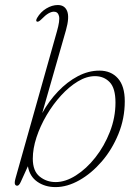

<svg xmlns="http://www.w3.org/2000/svg" viewBox="-20 -737 545 764"><path d="M206.5 -612Q219 -655.5 214.8 -673Q210.5 -690.5 194.5 -690.5Q185 -690.5 173 -683.8Q161 -677 144.5 -660Q133 -648.5 127 -651Q121 -653.5 127.5 -665.5Q141.5 -689.5 164.2 -703.2Q187 -717 210 -717Q237.5 -717 247.2 -692.8Q257 -668.5 242.5 -617L148 -287Q174.5 -335 211 -373.2Q247.5 -411.5 289.8 -433.8Q332 -456 375.5 -456Q422 -456 449.2 -425.2Q476.5 -394.5 476.5 -334.5Q476.5 -265.5 451.2 -203.8Q426 -142 385 -94.5Q344 -47 295.8 -19.8Q247.5 7.5 201 7.5Q159 7.5 128.5 -13.8Q98 -35 91 -75.5L63 -14Q56 2 48.5 2Q42 2 39.5 -4.2Q37 -10.5 42 -28.5ZM358 -434Q324.5 -434 289.8 -413Q255 -392 223 -357Q191 -322 165.5 -278.8Q140 -235.5 125.2 -190.5Q110.5 -145.5 110.5 -105.5Q110.5 -56.5 137.8 -34.5Q165 -12.5 201.5 -12.5Q240.5 -12.5 282.2 -39Q324 -65.5 359.5 -110.5Q395 -155.5 417.2 -212.2Q439.5 -269 439.5 -329Q439.5 -386 416.5 -410Q393.5 -434 358 -434Z"/></svg>

Font: Fraunces 9pt S000 Thin
Style: Italic
Weight: 100
Italic angle: -16°
Version: Version 1.000; ttfautohint (v1.8.3)